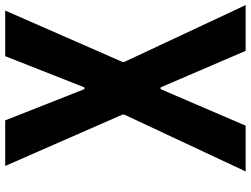

<svg xmlns="http://www.w3.org/2000/svg" viewBox="-132 -824 957 732"><g transform="rotate(-90 346.0 -458.5)"><path d="M371.7 -614.6H378.3L497.4 -916.7H671.2L475.3 -469.4V-462.9L692.1 0H517.6L378.3 -324.2H371.7L232.4 0H57.9L274.7 -462.9V-469.4L78.8 -916.7H252.6Z"/></g></svg>

Font: Monoid
Style: Bold
Weight: 700
Width: 4
Designer: Andreas Larsen (@larsenwork)
Version: Version 0.61